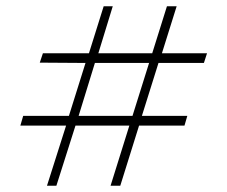

<svg xmlns="http://www.w3.org/2000/svg" viewBox="-20 -593 726 613"><path d="M130 0 191 -192H45L54 -223H200L253 -392L107 -393L117 -423H264L311 -573H340L294 -423H466L513 -573H544L497 -423H641L631 -392H486L433 -223H578L569 -192H424L364 0H333L393 -192H221L160 0ZM231 -223H403L456 -392H283Z"/></svg>

Font: Alumni Sans Light
Style: Italic
Weight: 300
Italic angle: -8°
Version: Version 1.016